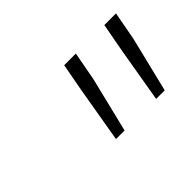

<svg xmlns="http://www.w3.org/2000/svg" viewBox="-51 -791 443 443"><g transform="rotate(-45 171.0 -569.5)"><path d="M133 -467H161L194 -602L207 -672H169L156 -602ZM264 -467H292L325 -602L338 -672H300L287 -602Z"/></g></svg>

Font: Source Sans Pro Light
Style: Italic
Weight: 300
Italic angle: -11°
Designer: Paul D. Hunt
Foundry: Adobe Systems Incorporated
Version: Version 3.006;hotconv 1.0.111;makeotfexe 2.5.65597